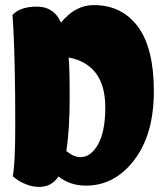

<svg xmlns="http://www.w3.org/2000/svg" viewBox="-20 -735 640 755"><path d="M29 -676Q59 -709 125.5 -709Q192 -709 220 -646Q276 -715 348 -715Q459 -715 522 -630.5Q585 -546 585 -376.5Q585 -207 508 -106Q431 -5 318 -5Q256 -5 210 -41Q183 0 134 0Q108 0 82 -10.5Q56 -21 43 -32L30 -42Q40 -86 40 -246Q40 -487 32 -633ZM296 -117Q337 -117 365.5 -167Q394 -217 394 -313Q394 -481 250 -509Q254 -469 254 -349Q254 -229 241 -141Q270 -117 296 -117Z"/></svg>

Font: Chela One
Style: Regular
Weight: 400
Designer: Miguel Hernandez
Foundry: LatinoType
Version: Version 1.001